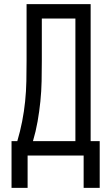

<svg xmlns="http://www.w3.org/2000/svg" viewBox="-20 -755 540 932"><path d="M36 157V-70H64Q78 -117 87.5 -165.5Q97 -214 102 -263Q107 -312 108 -361Q109 -410 109 -459V-735H420V-70H464V157H386V0H114V157ZM140 -70H346V-665H183V-459Q183 -410 182 -361Q181 -312 176 -263Q171 -214 162.5 -165.5Q154 -117 140 -70Z"/></svg>

Font: Iosevka srxl
Style: Regular
Weight: 400
Monospace: yes
Designer: Belleve Invis
Foundry: Belleve Invis
Version: Version 33.0.1; ttfautohint (v1.8.3)